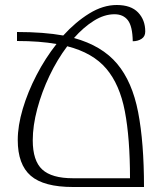

<svg xmlns="http://www.w3.org/2000/svg" viewBox="-20 -748 657 768"><path d="M556 0H272Q155 0 103 -45Q51 -90 51 -188Q51 -245 71 -312.5Q91 -380 126 -447.5Q161 -515 206 -572Q139 -584 48 -584V-620Q155 -620 233 -606Q282 -660 337 -694Q392 -728 447 -728Q504 -728 532.5 -698Q561 -668 561 -622Q561 -602 546 -592.5Q531 -583 511 -583Q510 -643 491.5 -667Q473 -691 438 -691Q397 -691 355.5 -665Q314 -639 276 -596Q388 -565 448.5 -493Q509 -421 532.5 -299.5Q556 -178 556 0ZM272 -35H500Q500 -195 479.5 -302.5Q459 -410 405 -473.5Q351 -537 249 -563Q209 -510 178 -445Q147 -380 129 -312.5Q111 -245 111 -187Q111 -105 149 -70Q187 -35 272 -35Z"/></svg>

Font: Noto Serif Armenian SemiCondensed Light
Style: Regular
Weight: 300
Width: 4
Designer: Monotype Design Team
Foundry: Monotype Imaging Inc.
Version: Version 2.008; ttfautohint (v1.8.4.7-5d5b)